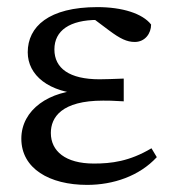

<svg xmlns="http://www.w3.org/2000/svg" viewBox="-20 -507 489 540"><path d="M225 13C299 13 372 -12 421 -65L406 -90C344 -53 293 -47 244 -47C164 -47 123 -82 123 -133C123 -177 153 -224 270 -224C285 -224 295 -224 328 -222V-286C298 -285 280 -284 260 -284C175 -284 133 -315 133 -368C133 -421 176 -451 255 -451C275 -451 292 -449 315 -444L305 -461H234L286 -422C318 -398 337 -389 359 -389C388 -389 405 -413 405 -438C381 -469 324 -487 254 -487C117 -487 58 -432 58 -360C58 -296 116 -246 221 -242V-254C118 -253 40 -198 40 -117C40 -33 119 13 225 13Z"/></svg>

Font: Source Serif Variable
Style: Regular
Weight: 389
Designer: Frank Grießhammer
Foundry: Adobe Systems Incorporated
Version: Version 3.001;hotconv 1.0.111;makeotfexe 2.5.65597